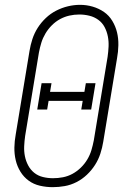

<svg xmlns="http://www.w3.org/2000/svg" viewBox="-20 -766 540 794"><path d="M198 8Q171 8 145 2Q119 -4 98.5 -19Q78 -34 64.5 -56Q51 -78 45 -103.5Q39 -129 39.5 -156Q40 -183 45 -210L102 -555Q106 -580 114 -604.5Q122 -629 136 -651Q150 -673 169.5 -691.5Q189 -710 212.5 -722Q236 -734 261 -740Q286 -746 311 -746Q338 -746 363.5 -738.5Q389 -731 410 -716.5Q431 -702 444.5 -679.5Q458 -657 464 -632Q470 -607 469.5 -579.5Q469 -552 464 -525L407 -180Q403 -155 395 -130.5Q387 -106 373 -84Q359 -62 339.5 -43.5Q320 -25 296.5 -13Q273 -1 248 3.5Q223 8 198 8ZM199 -29Q220 -29 240.5 -33Q261 -37 279.5 -47Q298 -57 314 -72.5Q330 -88 341 -106.5Q352 -125 358 -145Q364 -165 368 -186L425 -531Q428 -552 429 -573.5Q430 -595 426 -615.5Q422 -636 412.5 -654Q403 -672 386.5 -684Q370 -696 349.5 -701Q329 -706 308 -706Q287 -706 267 -701.5Q247 -697 228.5 -687Q210 -677 194.5 -661.5Q179 -646 168 -627.5Q157 -609 151 -589.5Q145 -570 141 -549L84 -204Q81 -183 80 -161.5Q79 -140 83 -120Q87 -100 96.5 -82Q106 -64 121.5 -51.5Q137 -39 157.5 -34Q178 -29 199 -29ZM134 -313 152 -422H193L187 -386H329L335 -422H375L357 -313H316L322 -349H181L175 -313Z"/></svg>

Font: Iosevka Slab XLtObl
Style: Regular
Weight: 200
Italic angle: -9°
Monospace: yes
Designer: Belleve Invis
Foundry: Belleve Invis
Version: Version 11.1.1; ttfautohint (v1.8.3)